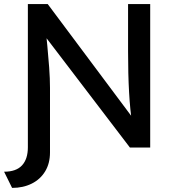

<svg xmlns="http://www.w3.org/2000/svg" viewBox="-54 -720 851 937"><path d="M5 197 -34 118Q25 118 53.5 87Q82 56 82 -1V-700H179L607 -127L591 -118Q571 -244 571 -470V-700H679V0H580L159 -552L170 -566Q174 -520 177 -496Q182 -445 186 -390.5Q190 -336 190 -291V24Q190 77 166.5 116Q143 155 101 176Q59 197 5 197Z"/></svg>

Font: Lexend
Style: Regular
Weight: 400
Designer: Thomas Jockin
Foundry: Lexend
Version: Version 1.000